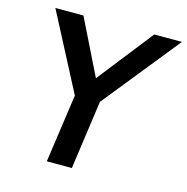

<svg xmlns="http://www.w3.org/2000/svg" viewBox="-109 -854 933 958"><g transform="rotate(15 357.0 -375.0)"><path d="M396 -355 346.2 0H216.8L267.1 -353L60.1 -750H205.1L346.2 -463.9L570.8 -750H713.9Z"/></g></svg>

Font: Oakes Grotesk
Style: SemiBold Italic
Weight: 600
Designer: Samuel Oakes
Foundry: Samuel Oakes
Version: Version 1.0 | wf-rip DC20170320